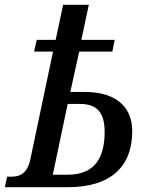

<svg xmlns="http://www.w3.org/2000/svg" viewBox="-39 -780 607 800"><path d="M-19 0H243C421 0 512 -84 512 -234C512 -321 460 -397 312 -397H254L291 -565H429L439 -614H300L331 -760H224L193 -614H114L103 -565H182L87 -114C74 -57 44 -44 10 -44H-9ZM243 -52H181L243 -347H294C363 -347 397 -313 397 -231C397 -120 354 -52 243 -52Z"/></svg>

Font: Noto Serif Condensed Medium
Style: Italic
Weight: 500
Width: 3
Italic angle: -12°
Designer: Monotype Design Team
Foundry: Monotype Imaging Inc.
Version: Version 2.013